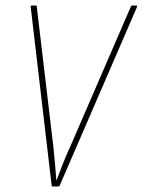

<svg xmlns="http://www.w3.org/2000/svg" viewBox="-20 -675 516 695"><path d="M171 0Q167 0 167 -3L91 -651Q91 -654 92.5 -654.5Q94 -655 95 -655H109Q113 -655 113 -652L173 -145Q176 -114 179 -83.5Q182 -53 184 -23H185Q196 -53 208.5 -84.5Q221 -116 235 -146L454 -652Q455 -655 459 -655H473Q477 -655 476 -650L196 -3Q194 0 191 0Z"/></svg>

Font: Sofia Sans Condensed Thin
Style: Italic
Weight: 250
Italic angle: -9°
Version: Version 4.100